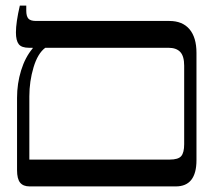

<svg xmlns="http://www.w3.org/2000/svg" viewBox="-20 -667 778 687"><path d="M683 -478V-94Q683 0 609 0H86Q63 0 52 -13.5Q41 -27 41 -58V-317Q41 -368 55.5 -415Q70 -462 97 -494V-496H84Q57 -496 47 -509Q37 -522 37 -551Q37 -587 51 -647H74V-629Q74 -609 81.5 -600.5Q89 -592 109 -592H586Q633 -592 658 -562.5Q683 -533 683 -478ZM639 -432Q639 -466 625 -481Q611 -496 583 -496H142Q115 -476 100 -426Q85 -376 85 -322V-96H587Q618 -96 628.5 -108.5Q639 -121 639 -151Z"/></svg>

Font: Noto Serif Hebrew Narrow
Style: Regular
Weight: 400
Width: 4
Designer: Monotype Design Team
Foundry: Monotype Imaging Inc.
Version: Version 1.000